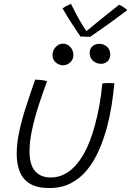

<svg xmlns="http://www.w3.org/2000/svg" viewBox="-20 -930 664 972"><path d="M583 -906Q591.5 -902.5 599.8 -897.2Q608 -892 614.8 -887Q621.5 -882 624.5 -878.5Q572.5 -839.5 534.2 -812Q496 -784.5 471.5 -767.8Q447 -751 436 -743.5Q429 -743.5 419.8 -744Q410.5 -744.5 402 -744.8Q393.5 -745 387.5 -745Q365 -777.5 342.5 -812.2Q320 -847 297 -887Q304 -893.5 315.8 -899.5Q327.5 -905.5 339.5 -910.5Q348.5 -891 360.5 -868.2Q372.5 -845.5 384.8 -824.2Q397 -803 406.8 -788Q416.5 -773 420 -769.5H414Q430.5 -783.5 461 -808.2Q491.5 -833 524.8 -859.8Q558 -886.5 583 -906ZM498 -507Q502.5 -508 511 -508.8Q519.5 -509.5 528 -509.5Q536 -509.5 545.5 -509.2Q555 -509 559 -508.5Q554 -454 545 -397.2Q536 -340.5 521.5 -285.5Q504.5 -223 480 -167.5Q455.5 -112 420.5 -69.2Q385.5 -26.5 338.2 -2.2Q291 22 229.5 22Q168 22 131.8 0Q95.5 -22 80 -61.2Q64.5 -100.5 64.5 -151.5Q64.5 -204 77.8 -265.5Q91 -327 112.8 -393.5Q134.5 -460 158 -527Q164 -526.5 172.2 -526Q180.5 -525.5 187.5 -525Q196 -524 204.2 -522.5Q212.5 -521 218.5 -519Q196 -459.5 175.5 -396Q155 -332.5 142.2 -272.8Q129.5 -213 129.5 -164.5Q129.5 -96 157.5 -63.8Q185.5 -31.5 237 -31.5Q285 -31.5 326.8 -60.5Q368.5 -89.5 402.8 -148.5Q437 -207.5 461 -298Q473.5 -343.5 483 -395.8Q492.5 -448 498 -507ZM299.5 -599.5Q279.5 -599.5 262.8 -613.5Q246 -627.5 246 -650.5Q246 -675.5 262.2 -692.2Q278.5 -709 298.5 -709Q320 -709 335.8 -692.2Q351.5 -675.5 351.5 -651Q351.5 -629 335.5 -614.2Q319.5 -599.5 299.5 -599.5ZM491 -607Q468 -607 451 -622.2Q434 -637.5 434 -661Q434 -683.5 448 -695.8Q462 -708 482 -708Q505.5 -708 521.8 -693.5Q538 -679 538 -655Q538 -640 531.8 -629.2Q525.5 -618.5 515 -612.8Q504.5 -607 491 -607Z"/></svg>

Font: Grandstander Thin ExtraLight
Style: Italic
Weight: 250
Italic angle: -15°
Version: Version 1.200